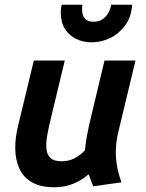

<svg xmlns="http://www.w3.org/2000/svg" viewBox="-20 -780 618 812"><path d="M210 12Q151 12 114.5 -9.5Q78 -31 61.5 -68Q45 -105 44.5 -151Q44 -197 56 -246L123 -524H254L189 -254Q183 -227 178.5 -199.5Q174 -172 176.5 -149Q179 -126 193.5 -112Q208 -98 240 -98Q269 -98 292 -109Q315 -120 339 -144Q341 -161 343.5 -179.5Q346 -198 350 -217Q354 -236 357 -252L422 -524H553L480 -220Q471 -183 470 -146Q469 -109 475.5 -74.5Q482 -40 494 -9L375 8Q369 -4 364.5 -16.5Q360 -29 355 -43Q326 -18 290 -3Q254 12 210 12ZM367 -601Q332 -601 302 -615.5Q272 -630 254.5 -658Q237 -686 237 -726Q237 -735 238 -743.5Q239 -752 241 -760H329Q328 -755 327.5 -750.5Q327 -746 327 -741Q327 -716 338.5 -702Q350 -688 376 -688Q397 -688 412 -697.5Q427 -707 437 -723.5Q447 -740 450 -760H539Q535 -707 509 -672Q483 -637 445.5 -619Q408 -601 367 -601Z"/></svg>

Font: Ubuntu Sans
Style: Bold Italic
Weight: 700
Italic angle: -13.5°
Designer: Dalton Maag Ltd
Foundry: Dalton Maag Ltd
Version: Version 1.006